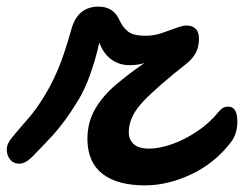

<svg xmlns="http://www.w3.org/2000/svg" viewBox="-32 -545 737 580"><path d="M657 -223Q685 -223 685 -178Q685 -141 666 -116Q617 -52 546 -18.5Q475 15 406 15Q323 15 278 -19.5Q233 -54 232 -124Q232 -175 255 -215Q278 -255 318 -289Q358 -323 405 -355Q395 -351 381.5 -349.5Q368 -348 360 -348Q329 -348 305 -365Q281 -382 268 -416Q256 -363 239.5 -317.5Q223 -272 203 -240Q163 -175 127.5 -136.5Q92 -98 63 -69Q44 -51 27 -50.5Q10 -50 -0.5 -62Q-11 -74 -11.5 -92Q-12 -110 3 -128Q26 -156 52 -185.5Q78 -215 102 -255Q122 -287 141.5 -331.5Q161 -376 184 -458Q203 -525 266 -525Q311 -525 329 -484Q339 -462 355 -449.5Q371 -437 408 -437Q433 -437 456.5 -445Q480 -453 500 -460.5Q520 -468 532 -468Q548 -468 558.5 -458.5Q569 -449 569 -428Q569 -403 559.5 -385.5Q550 -368 533 -354Q445 -285 401 -239Q357 -193 357 -146Q357 -123 372 -109.5Q387 -96 419 -96Q448 -96 486 -109Q524 -122 562.5 -147.5Q601 -173 630 -209Q641 -223 657 -223Z"/></svg>

Font: Pacifico
Style: Regular
Weight: 400
Designer: Vernon Adams
Foundry: Vernon Adams
Version: Version 3.010; ttfautohint (v1.8.4.7-5d5b)